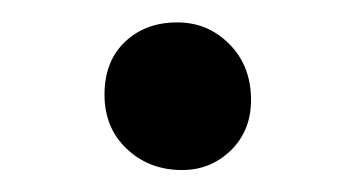

<svg xmlns="http://www.w3.org/2000/svg" viewBox="-20 -366 322 174"><path d="M145 -211.9Q115.2 -211.9 95 -231Q74.7 -250 74.7 -280.3Q74.7 -310.5 93.3 -328.1Q111.8 -345.7 140.6 -345.7Q168.5 -345.7 188 -325.9Q207.5 -306.2 207.5 -275.4Q207.5 -247.6 189.2 -229.7Q170.9 -211.9 145 -211.9Z"/></svg>

Font: Elstob 6pt Medium
Style: Regular
Weight: 500
Designer: Peter S. Baker
Version: Version 1.015